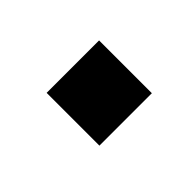

<svg xmlns="http://www.w3.org/2000/svg" viewBox="-36 -536 349 349"><g transform="rotate(-45 139.0 -361.0)"><path d="M214.4 -429.2V-293.5H79.6V-429.2Z"/></g></svg>

Font: SolaimanLipi
Style: Bold
Weight: 700
Designer: Solaiman Karim
Foundry: Al Mamun Sumon
Version: Version 2.000